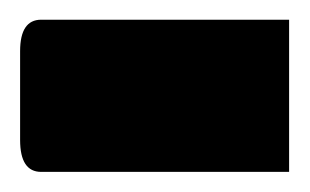

<svg xmlns="http://www.w3.org/2000/svg" viewBox="-41 -171 308 191"><path d="M0 -151.4H246.6V0H0Q-21 0 -21 -31.7V-120.1Q-21 -151.4 0 -151.4Z"/></svg>

Font: Pinar-FD SemiBold
Style: Regular
Weight: 600
Designer: Amin Abedi
Version: Version 2.000